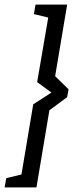

<svg xmlns="http://www.w3.org/2000/svg" viewBox="-38 -700 327 832"><path d="M-11 72 55 56 106 -248 185 -299 123 -344 171 -624 109 -639 116 -680H253L201 -370L259 -313L253 -279L176 -222L120 112H-18Z"/></svg>

Font: Grenze
Style: Italic
Weight: 400
Italic angle: -10°
Designer: Renata Polastri
Foundry: Omnibus-Type
Version: Version 1.002; ttfautohint (v1.8)